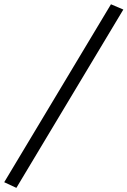

<svg xmlns="http://www.w3.org/2000/svg" viewBox="-146 -741 604 910"><path d="M-68.4 149.4 -126 122.6 379.9 -720.7 438.5 -695.8Z"/></svg>

Font: Elstob 18pt Medium
Style: Italic
Weight: 500
Italic angle: -20°
Designer: Peter S. Baker
Version: Version 1.015